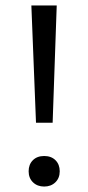

<svg xmlns="http://www.w3.org/2000/svg" viewBox="-20 -678 324 704"><path d="M95 -658H188L173 -228H112ZM85 -50Q85 -75 100.5 -90.5Q116 -106 142 -106Q168 -106 183.5 -90.5Q199 -75 199 -50Q199 -25 183 -9.5Q167 6 142 6Q117 6 101 -9.5Q85 -25 85 -50Z"/></svg>

Font: Ysabeau Infant Medium
Style: Regular
Weight: 500
Designer: Christian Thalmann (Catharsis Fonts)
Version: Version 0.003